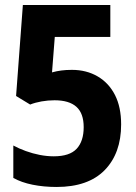

<svg xmlns="http://www.w3.org/2000/svg" viewBox="-20 -734 540 764"><path d="M205 10Q154 10 109.5 1Q65 -8 33 -26V-155Q55 -143 82.5 -133Q110 -123 138.5 -117.5Q167 -112 194 -112Q257 -112 285 -142Q313 -172 313 -228Q313 -283 284 -309Q255 -335 197 -335Q171 -335 145.5 -330.5Q120 -326 100 -318L44 -352L71 -714H419V-587H198L187 -446Q205 -451 224 -453.5Q243 -456 266 -456Q324 -456 368.5 -430Q413 -404 437.5 -356Q462 -308 462 -239Q462 -124 396.5 -57Q331 10 205 10Z"/></svg>

Font: Noto Sans Bengali SemiCondensed
Style: Bold
Weight: 700
Width: 4
Designer: Jelle Bosma - Monotype Design Team
Foundry: Monotype Imaging Inc.
Version: Version 2.003